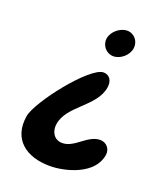

<svg xmlns="http://www.w3.org/2000/svg" viewBox="-133 -616 762 892"><g transform="rotate(20 248.5 -170.0)"><path d="M38 7C19 127 102 187 218 187C297 187 431 150 446 50C451 20 430 -7 398 -7C336 -7 297 67 236 67C195 67 175 31 181 -7C196 -104 330 -147 346 -248C351 -278 338 -307 305 -307C237 -307 49 -66 38 7ZM264 -460C259 -425 286 -393 321 -393C357 -393 393 -425 398 -460C403 -495 378 -527 342 -527C307 -527 269 -495 264 -460Z"/></g></svg>

Font: Asimov Print
Style: Regular
Weight: 500
Designer: Google
Version: Version 2.000980: 2014